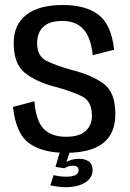

<svg xmlns="http://www.w3.org/2000/svg" viewBox="-20 -620 531 784"><path d="M248.5 4Q350 4 400.5 -35Q451 -74 451 -155Q451 -244.5 401.5 -279.5Q352 -314.5 275.5 -333.5Q210 -352 170.8 -371Q131.5 -390 131.5 -444Q131.5 -485.5 156.5 -510Q181.5 -534.5 235 -534.5Q290.5 -534.5 321.2 -500Q352 -465.5 358.5 -394.5L446 -417Q435 -518.5 383.2 -559Q331.5 -599.5 236 -599.5Q139.5 -599.5 87.8 -559.8Q36 -520 36 -444Q36 -359 81.5 -322.5Q127 -286 204 -266Q272 -247.5 313.8 -227.2Q355.5 -207 355.5 -147.5Q355.5 -108.5 329.5 -85Q303.5 -61.5 249.5 -61.5Q191.5 -61.5 159.2 -93.2Q127 -125 120.5 -206.5L33 -183.5Q45 -73.5 99.2 -34.8Q153.5 4 248.5 4ZM249.5 144.5Q270.5 144.5 290 140.2Q309.5 136 325 127Q340.5 118 349.2 105Q358 92 358 75Q358 50.5 342.8 39.5Q327.5 28.5 303 28.5Q283.5 28.5 267.8 34Q252 39.5 244 47.5L243 67Q250 62.5 259.8 59.5Q269.5 56.5 278 56.5Q288.5 56.5 294.8 60.8Q301 65 301 74.5Q301 88 288.2 94.8Q275.5 101.5 250 101.5Q235.5 101.5 222 99.5Q208.5 97.5 199 95L185.5 137Q200 140 216.8 142.2Q233.5 144.5 249.5 144.5ZM243 67 265 0H224.5L206.5 61.5Z"/></svg>

Font: Anybody SemiCondensed
Style: Regular
Weight: 400
Width: 4
Version: Version 1.113;gftools[0.9.25]